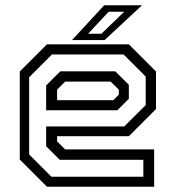

<svg xmlns="http://www.w3.org/2000/svg" viewBox="-20 -708 666 728"><path d="M468.5 -540 571.5 -437V-294.5L468.5 -191.5H196.5V-172L227 -141.5H564.5V0H158L55 -103V-437L158 -540ZM417 -437.5 468.5 -386.5V-333.5L425 -290H155V-384L208.5 -437.5ZM448.5 -501.5H177L90.5 -415V-122.5L175 -38H523.5V-102H206.5L155 -153.5V-228.5H451L532.5 -309.5V-417.5ZM399.5 -398.5H227L196.5 -368V-328H409.5L430.5 -349V-368ZM253 -556 375 -688H518.5L376.5 -556ZM314 -580H364.5L451 -663.5H392Z"/></svg>

Font: Tourney Thin
Style: Regular
Weight: 400
Version: Version 1.015